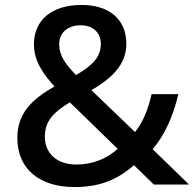

<svg xmlns="http://www.w3.org/2000/svg" viewBox="-20 -745 784 775"><path d="M309 -725C189 -725 117 -664 117 -566C117 -495 158 -443 200 -396C107 -343 50 -287 50 -188C50 -64 138 10 281 10C393 10 460 -26 521 -78L601 0H743L596 -143C645 -199 679 -277 700 -365H592C578 -305 558 -252 525 -212L349 -381C430 -428 490 -484 490 -568C490 -667 421 -725 309 -725ZM306 -643C355 -643 387 -613 387 -568C387 -518 358 -483 287 -442C244 -486 219 -521 219 -566C219 -615 255 -643 306 -643ZM262 -332 455 -144C417 -110 363 -81 287 -81C210 -81 161 -126 161 -193C161 -258 198 -293 262 -332Z"/></svg>

Font: Noto Sans Georgian Medium
Style: Regular
Weight: 500
Designer: Monotype Design Team, Akaki Razmadze
Foundry: Google LLC
Version: Version 2.005